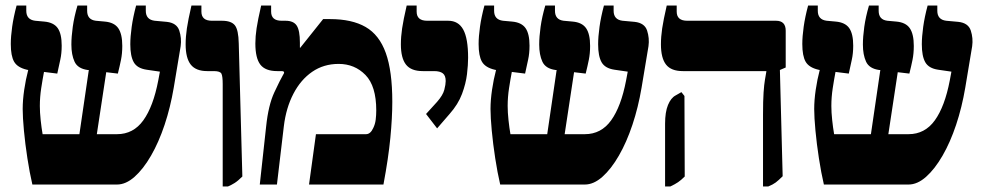

<svg xmlns="http://www.w3.org/2000/svg" viewBox="-20 -667 3551 694"><path d="M97 0Q87 -43 79 -95Q71 -147 66.5 -195Q62 -243 62 -273Q62 -305 67.5 -342.5Q73 -380 82 -414L77 -415Q43 -423 31 -444Q19 -465 19 -508Q19 -535 24 -570.5Q29 -606 40 -647H75V-628Q75 -596 107 -592L140 -589Q174 -586 188.5 -565.5Q203 -545 203 -502Q203 -474 198 -451.5Q193 -429 187 -401L139 -407Q134 -381 129 -348.5Q124 -316 124 -284Q124 -261 127 -233Q130 -205 134 -182H267L301 -414H297Q261 -419 249.5 -444Q238 -469 238 -506Q238 -534 243 -570Q248 -606 260 -647H295V-628Q295 -596 326 -592L359 -589Q393 -586 407.5 -565Q422 -544 422 -501Q422 -474 417.5 -451.5Q413 -429 406 -401L364 -406L330 -182H403Q462 -182 498 -232Q534 -282 552 -376L558 -408L510 -415Q476 -420 463.5 -442Q451 -464 451 -507Q451 -534 456 -570Q461 -606 472 -647H507V-628Q507 -596 539 -592L583 -588Q619 -584 628 -556.5Q637 -529 633 -500L608 -350Q596 -279 575 -216Q554 -153 526 -104.5Q498 -56 466.5 -28Q435 0 403 0Z M785 7V-363Q785 -391 780.5 -400.5Q776 -410 753 -410H729Q688 -410 669.5 -433.5Q651 -457 651 -507Q651 -534 655.5 -564.5Q660 -595 672 -647H708V-625Q708 -592 746 -592H782Q816 -592 829 -575.5Q842 -559 843 -510L856 -29Q840 -13 828 -5.5Q816 2 804 7Z M919 0 942 -210Q950 -287 971.5 -333Q993 -379 1003 -396Q1007 -402 1007 -405Q1007 -410 997 -410H982Q939 -410 921 -433.5Q903 -457 903 -510Q903 -535 907.5 -565Q912 -595 924 -647H960V-625Q960 -592 998 -592H1012Q1041 -592 1052.5 -574.5Q1064 -557 1064 -513V-495L1065 -494L1148 -598H1173Q1252 -598 1301.5 -569.5Q1351 -541 1374.5 -475.5Q1398 -410 1398 -299Q1398 -242 1391 -169Q1384 -96 1366 0H1097L1122 -182H1303Q1319 -182 1329 -204Q1336 -218 1338 -234.5Q1340 -251 1340 -268Q1340 -356 1301 -396Q1262 -436 1204 -436Q1150 -436 1108.5 -407.5Q1067 -379 1040.5 -328Q1014 -277 1006 -211L981 0Z M1560 -203 1520 -255 1560 -299Q1581 -323 1586 -342.5Q1591 -362 1591 -374Q1591 -394 1580.5 -402Q1570 -410 1549 -410H1508Q1466 -410 1447.5 -433.5Q1429 -457 1429 -507Q1429 -534 1433.5 -564.5Q1438 -595 1450 -647H1486V-625Q1486 -592 1524 -592H1600Q1637 -592 1654.5 -560Q1672 -528 1672 -458Q1672 -433 1668 -399Q1664 -365 1650 -327.5Q1636 -290 1605 -255Z M1788 0Q1778 -43 1770 -95Q1762 -147 1757.5 -195Q1753 -243 1753 -273Q1753 -305 1758.5 -342.5Q1764 -380 1773 -414L1768 -415Q1734 -423 1722 -444Q1710 -465 1710 -508Q1710 -535 1715 -570.5Q1720 -606 1731 -647H1766V-628Q1766 -596 1798 -592L1831 -589Q1865 -586 1879.5 -565.5Q1894 -545 1894 -502Q1894 -474 1889 -451.5Q1884 -429 1878 -401L1830 -407Q1825 -381 1820 -348.5Q1815 -316 1815 -284Q1815 -261 1818 -233Q1821 -205 1825 -182H1958L1992 -414H1988Q1952 -419 1940.5 -444Q1929 -469 1929 -506Q1929 -534 1934 -570Q1939 -606 1951 -647H1986V-628Q1986 -596 2017 -592L2050 -589Q2084 -586 2098.5 -565Q2113 -544 2113 -501Q2113 -474 2108.5 -451.5Q2104 -429 2097 -401L2055 -406L2021 -182H2094Q2153 -182 2189 -232Q2225 -282 2243 -376L2249 -408L2201 -415Q2167 -420 2154.5 -442Q2142 -464 2142 -507Q2142 -534 2147 -570Q2152 -606 2163 -647H2198V-628Q2198 -596 2230 -592L2274 -588Q2310 -584 2319 -556.5Q2328 -529 2324 -500L2299 -350Q2287 -279 2266 -216Q2245 -153 2217 -104.5Q2189 -56 2157.5 -28Q2126 0 2094 0Z M2738 7V-253Q2738 -303 2740 -332.5Q2742 -362 2745 -379Q2748 -396 2750 -408V-410H2448Q2406 -410 2387.5 -433.5Q2369 -457 2369 -507Q2369 -534 2373.5 -564.5Q2378 -595 2390 -647H2426V-625Q2426 -592 2464 -592H2785Q2820 -592 2820 -556V-423L2799 -414L2809 -30Q2794 -15 2784 -7.5Q2774 0 2757 7ZM2384 7V-220Q2384 -262 2394.5 -287.5Q2405 -313 2422 -322L2443 -334L2454 -320L2455 -29Q2442 -16 2431 -8.5Q2420 -1 2403 7Z M2958 0Q2948 -43 2940 -95Q2932 -147 2927.5 -195Q2923 -243 2923 -273Q2923 -305 2928.5 -342.5Q2934 -380 2943 -414L2938 -415Q2904 -423 2892 -444Q2880 -465 2880 -508Q2880 -535 2885 -570.5Q2890 -606 2901 -647H2936V-628Q2936 -596 2968 -592L3001 -589Q3035 -586 3049.5 -565.5Q3064 -545 3064 -502Q3064 -474 3059 -451.5Q3054 -429 3048 -401L3000 -407Q2995 -381 2990 -348.5Q2985 -316 2985 -284Q2985 -261 2988 -233Q2991 -205 2995 -182H3128L3162 -414H3158Q3122 -419 3110.5 -444Q3099 -469 3099 -506Q3099 -534 3104 -570Q3109 -606 3121 -647H3156V-628Q3156 -596 3187 -592L3220 -589Q3254 -586 3268.5 -565Q3283 -544 3283 -501Q3283 -474 3278.5 -451.5Q3274 -429 3267 -401L3225 -406L3191 -182H3264Q3323 -182 3359 -232Q3395 -282 3413 -376L3419 -408L3371 -415Q3337 -420 3324.5 -442Q3312 -464 3312 -507Q3312 -534 3317 -570Q3322 -606 3333 -647H3368V-628Q3368 -596 3400 -592L3444 -588Q3480 -584 3489 -556.5Q3498 -529 3494 -500L3469 -350Q3457 -279 3436 -216Q3415 -153 3387 -104.5Q3359 -56 3327.5 -28Q3296 0 3264 0Z"/></svg>

Font: Noto Serif Hebrew Condensed Black
Style: Regular
Weight: 900
Width: 3
Designer: Monotype Design Team
Foundry: Monotype Imaging Inc.
Version: Version 2.004; ttfautohint (v1.8.4.7-5d5b)